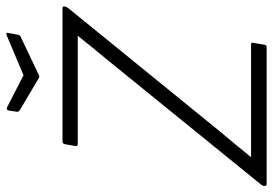

<svg xmlns="http://www.w3.org/2000/svg" viewBox="-152 -726 875 616"><g transform="rotate(-90 286.0 -417.5)"><path d="M4 0Q-2 0 -2 -6V-9Q-1 -15 4 -20L404 -513Q423 -536 441.5 -558.5Q460 -581 479 -605V-606Q449 -606 420 -606Q391 -606 362 -606H132Q130 -606 127.5 -607.5Q125 -609 126 -613L132 -648Q134 -655 141 -655H568Q574 -655 574 -649L573 -646Q573 -642 568 -636L172 -149Q152 -125 131.5 -100.5Q111 -76 91 -51V-50Q120 -50 149 -50Q178 -50 207 -50H451Q455 -50 456.5 -48.5Q458 -47 457 -43L451 -7Q450 0 443 0ZM481 -834Q485 -836 487.5 -835Q490 -834 489 -830L483 -798Q482 -791 476 -789L354 -731Q349 -728 344 -731L241 -792Q235 -796 236 -802L240 -828Q242 -836 250 -833L353 -780Z"/></g></svg>

Font: Sofia Sans Light
Style: Italic
Weight: 300
Italic angle: -9°
Version: Version 4.100-B